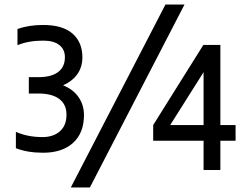

<svg xmlns="http://www.w3.org/2000/svg" viewBox="-20 -793 1068 846"><path d="M50 0ZM350 -286Q350 -207 302 -163.5Q254 -120 170 -120Q101 -120 50 -140V-212Q102 -189 167 -189Q215 -189 244 -214.5Q273 -240 273 -288Q273 -333 241 -357Q209 -381 149 -381H107V-453H149Q206 -453 236 -475.5Q266 -498 266 -541Q266 -575 241.5 -594.5Q217 -614 170 -614Q106 -614 57 -594V-665Q106 -683 170 -683Q256 -683 299.5 -645Q343 -607 343 -541Q343 -456 258 -417Q303 -399 326.5 -364.5Q350 -330 350 -286ZM709 -773H793L376 33H292ZM1018 -173H951V-44H877V-173H655V-242L876 -595H951V-242H1018ZM877 -242V-475L730 -242Z"/></svg>

Font: Biryani
Style: Regular
Weight: 400
Designer: Dan Reynolds and Mathieu Reguer
Foundry: Dan Reynolds and Mathieu Reguer
Version: Version 1.004; ttfautohint (v1.1) -l 5 -r 5 -G 72 -x 0 -D la